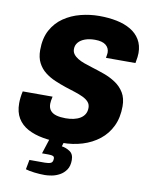

<svg xmlns="http://www.w3.org/2000/svg" viewBox="-97 -769 810 1039"><g transform="rotate(10 308.5 -249.5)"><path d="M284 12Q227 12 178.5 3.5Q130 -5 94 -24.5Q58 -44 38 -77Q18 -110 18 -159Q18 -173 20 -190.5Q22 -208 26 -225H190Q187 -212 185.5 -202Q184 -192 184 -185Q184 -162 195.5 -148Q207 -134 228.5 -128Q250 -122 279 -122Q303 -122 323.5 -126.5Q344 -131 359.5 -140.5Q375 -150 383.5 -164.5Q392 -179 392 -199Q392 -218 380.5 -231Q369 -244 349 -253.5Q329 -263 304 -271Q279 -279 251 -288Q221 -298 190.5 -311Q160 -324 135 -343.5Q110 -363 95 -392Q80 -421 80 -462Q80 -527 104.5 -572Q129 -617 170 -645Q211 -673 261.5 -686Q312 -699 364 -699Q416 -699 460 -690Q504 -681 537 -661.5Q570 -642 588.5 -611Q607 -580 607 -538Q607 -528 605.5 -515.5Q604 -503 600 -482H438Q440 -494 441 -500.5Q442 -507 442 -511Q442 -537 422.5 -552.5Q403 -568 363 -568Q332 -568 308.5 -559.5Q285 -551 272 -535.5Q259 -520 259 -499Q259 -483 268 -471Q277 -459 292.5 -449.5Q308 -440 329 -432.5Q350 -425 373 -418Q406 -408 441 -395.5Q476 -383 506 -363Q536 -343 554 -313Q572 -283 572 -239Q572 -177 549.5 -130Q527 -83 487 -51.5Q447 -20 395 -4Q343 12 284 12ZM222 200Q194 200 164.5 196.5Q135 193 116 187L126 134H211Q231 134 243 129Q255 124 255 104Q255 94 247.5 90.5Q240 87 221 87H187L224 -28H304L286 31Q309 34 330.5 48Q352 62 352 95Q352 128 338 148.5Q324 169 303 180.5Q282 192 260 196Q238 200 222 200Z"/></g></svg>

Font: Archivo SemiCondensed ExtraBold
Style: Italic
Weight: 800
Width: 4
Italic angle: -10°
Designer: Hector Gatti
Foundry: Omnibus-Type
Version: Version 2.001